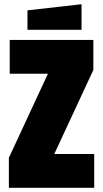

<svg xmlns="http://www.w3.org/2000/svg" viewBox="-20 -889 488 909"><path d="M22 0V-142L207 -540H26V-700H422V-558L237 -160H426V0ZM110 -748V-840L366 -869V-748Z"/></svg>

Font: Tektur Condensed ExtraBold
Style: Regular
Weight: 800
Width: 3
Designer: Adam Jagosz
Foundry: Adam Jagosz
Version: Version 1.005;gftools[0.9.30]